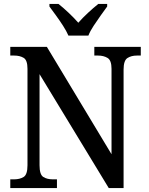

<svg xmlns="http://www.w3.org/2000/svg" viewBox="-20 -951 754 971"><path d="M32 0V-44H51Q80 -44 99.5 -56Q119 -68 119 -115V-603Q119 -647 99.5 -658.5Q80 -670 52 -670H32V-714H217L544 -171V-603Q544 -646 524 -658Q504 -670 476 -670H457V-714H692V-670H672Q644 -670 624.5 -657.5Q605 -645 605 -599V0H530L180 -576V-115Q180 -68 199 -56Q218 -44 247 -44H268V0ZM326 -771Q316 -794 299 -820.5Q282 -847 263 -873Q244 -899 230 -918V-931H276Q300 -912 327.5 -886Q355 -860 376 -836Q397 -860 425 -886Q453 -912 477 -931H522V-918Q508 -899 489.5 -873Q471 -847 453.5 -820.5Q436 -794 427 -771Z"/></svg>

Font: Noto Serif Bengali SemiCondensed Medium
Style: Regular
Weight: 500
Width: 4
Designer: Juan Bruce, Universal Thirst, Indian Type Foundry and the Monotype Design Team.
Foundry: Monotype Imaging Inc.
Version: Version 2.003; ttfautohint (v1.8.4.7-5d5b)